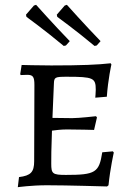

<svg xmlns="http://www.w3.org/2000/svg" viewBox="-20 -770 548 798"><path d="M245 -579 254 -581 270 -599C204 -667 130 -750 130 -750L121 -747L88 -709L90 -700C90 -700 166 -645 245 -579ZM373 -579 382 -581 398 -599C332 -667 258 -750 258 -750L249 -747L216 -709L218 -700C218 -700 294 -645 373 -579ZM54 8C54 8 110 0 175 0C259 0 425 5 425 5L431 0C438 -70 453 -136 453 -136L449 -141L405 -137C392 -53 377 -43 254 -43C198 -43 193 -48 193 -90C193 -115 193 -151 196 -227C210 -229 234 -232 259 -232C302 -232 371 -230 371 -230L383 -282L379 -287C379 -287 309 -279 280 -279L198 -280L204 -422C205 -449 208 -451 258 -451C368 -451 378 -446 378 -397C378 -386 376 -364 376 -364L424 -368C429 -440 443 -502 443 -502L440 -507C387 -501 320 -498 193 -498C141 -498 70 -500 70 -500L64 -462L66 -458C66 -458 84 -459 93 -459C117 -459 123 -451 123 -417L122 -100C122 -55 108 -40 59 -34Z"/></svg>

Font: Alegreya SC
Style: Regular
Weight: 400
Designer: Juan Pablo del Peral
Foundry: Huerta Tipografica
Version: Version 2.007;PS 002.007;hotconv 1.0.88;makeotf.lib2.5.64775